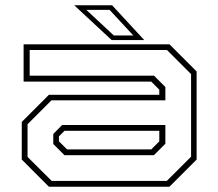

<svg xmlns="http://www.w3.org/2000/svg" viewBox="-20 -708 828 728"><path d="M165.5 0 62.5 -103V-245.5L165.5 -348.5H584V-368L553.5 -398.5H69.5V-540H622.5L725.5 -437V-103L622.5 0ZM176 -22H612.5L704.5 -114V-427L613 -518.5H92.5V-421H564L607 -378V-327.5H175L84.5 -237V-113ZM224.5 -119.5 182 -162V-200L215.5 -234H607V-163L563.5 -119.5ZM234.5 -141.5H553.5L584 -172V-212H224.5L203.5 -191V-172ZM527 -556H403.5L261.5 -688H405ZM485.5 -573.5 395.5 -670.5H307.5L411.5 -573.5Z"/></svg>

Font: Tourney Expanded ExtraLight
Style: Regular
Weight: 200
Width: 7
Designer: Tyler Finck
Foundry: Etcetera Type Co
Version: Version 1.010; ttfautohint (v1.8.3)